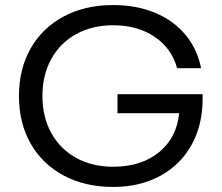

<svg xmlns="http://www.w3.org/2000/svg" viewBox="-20 -730 877 760"><path d="M445 -357H782V-338Q782 -235 738 -156Q694 -77 613.5 -33.5Q533 10 428 10Q317 10 232.5 -35Q148 -80 101.5 -161.5Q55 -243 55 -350Q55 -457 101.5 -538.5Q148 -620 232.5 -665Q317 -710 428 -710Q520 -710 593.5 -679.5Q667 -649 714 -592.5Q761 -536 776 -460H681Q660 -538 592.5 -584Q525 -630 428 -630Q345 -630 281.5 -595Q218 -560 183 -496.5Q148 -433 148 -350Q148 -267 183 -203.5Q218 -140 281.5 -105Q345 -70 428 -70Q539 -70 609.5 -127.5Q680 -185 689 -282H445Z"/></svg>

Font: Goli
Style: Regular
Weight: 400
Designer: jaikishan Patel
Foundry: MagicType
Version: Version 1.000